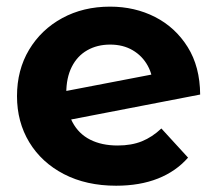

<svg xmlns="http://www.w3.org/2000/svg" viewBox="-20 -566 671 593"><path d="M338.7 7.6Q246.6 7.6 177.5 -28.2Q108.4 -64 70.4 -126.7Q32.5 -189.4 32.5 -269.2Q32.5 -349.8 69.8 -412.3Q107.2 -474.7 172.2 -510.1Q237.2 -545.5 319.9 -545.5Q396.3 -545.5 459 -513.5Q521.6 -481.5 559.6 -420.8Q597.6 -360.2 598.2 -274L163.7 -190L161.9 -280.7L506.4 -346.9L452.6 -292.9Q453.2 -332.6 436.3 -363Q419.5 -393.5 389.7 -410.9Q360 -428.3 320.3 -428.3Q280.2 -428.3 249.4 -410.7Q218.5 -393.1 201.6 -359.4Q184.7 -325.8 184.7 -278.3Q184.7 -224.9 203.7 -188.9Q222.7 -152.8 258.4 -134.7Q294.1 -116.6 343.3 -116.6Q386.1 -116.6 418.2 -129.6Q450.2 -142.6 478.4 -169.2L560.8 -79.2Q523.8 -36.8 467.9 -14.6Q411.9 7.6 338.7 7.6Z"/></svg>

Font: Montserrat Alternates Thin
Style: Regular
Weight: 100
Designer: Julieta Ulanovsky
Foundry: Julieta Ulanovsky
Version: Version 9.000